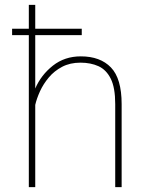

<svg xmlns="http://www.w3.org/2000/svg" viewBox="-20 -770 602 790"><path d="M316.4 -651.9V-625.5H125V-405.8Q148.9 -461.4 197.5 -499.8Q246.1 -538.1 312.5 -538.1Q392.6 -538.1 436.5 -492.4Q480.5 -446.8 480.5 -341.8V0H454.1V-341.8Q454.1 -409.2 435.8 -446Q417.5 -482.9 385.3 -497.6Q353 -512.2 311 -512.2Q268.1 -512.2 235.6 -495.1Q203.1 -478 180.7 -451.2Q158.2 -424.3 144.5 -394.3Q130.9 -364.3 125 -338.4V0H98.6V-625.5H29.8V-651.9H98.6V-750H125V-651.9Z"/></svg>

Font: Vazirmatn RD Thin
Style: Regular
Weight: 100
Designer: Saber Rastikerdar
Foundry: Saber Rastikerdar
Version: Version 32.102